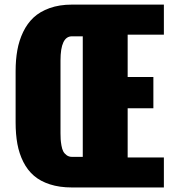

<svg xmlns="http://www.w3.org/2000/svg" viewBox="-20 -826 768 846"><path d="M297.4 -134.8H344.7V-666H296.9Q246.6 -666 246.6 -559.6V-238.8Q246.6 -223.6 247.3 -212.4Q248 -201.2 250.7 -185.3Q253.4 -169.4 258.5 -159.4Q263.7 -149.4 273.7 -142.1Q283.7 -134.8 297.4 -134.8ZM296.9 0Q242.2 0 200 -13.7Q157.7 -27.3 129.4 -51.8Q101.1 -76.2 82.8 -112.5Q64.5 -148.9 56.6 -191.7Q48.8 -234.4 48.8 -287.1V-512.2Q48.8 -562.5 56.4 -605Q64 -647.5 82 -685.1Q100.1 -722.7 127.9 -748.8Q155.8 -774.9 198.7 -790.3Q241.7 -805.7 296.9 -805.7H702.1V-673.3H542.5V-486.8H655.8V-349.1H542.5V-132.3H702.1V0Z"/></svg>

Font: Oswald
Style: Heavy
Weight: 800
Designer: Vernon Adams
Foundry: Vernon Adams
Version: 3.0; ttfautohint (v0.95) -l 8 -r 50 -G 200 -x 0 -w "G" -W -c